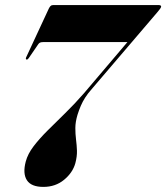

<svg xmlns="http://www.w3.org/2000/svg" viewBox="-20 -720 652 753"><path d="M495.5 -573.5 483.5 -555H150.5Q141 -555 136.8 -552.8Q132.5 -550.5 130 -546.5L93 -492.5Q91 -489.5 88.8 -487.8Q86.5 -486 84 -486.5Q82 -487 81.5 -489.2Q81 -491.5 82.5 -495L171.5 -686.5Q174.5 -692.5 178 -696.2Q181.5 -700 187.5 -700H603.5Q608 -700 610 -698.2Q612 -696.5 612 -694.5Q611.5 -690 607.5 -685Q603.5 -680 597.5 -672.5L340 -371Q324.5 -353.5 314.2 -337.5Q304 -321.5 297 -305.2Q290 -289 284 -270Q275.5 -241.5 275.5 -218Q275.5 -194.5 278.2 -172.8Q281 -151 281.8 -128.8Q282.5 -106.5 275.5 -80Q265 -42.5 231.2 -14.8Q197.5 13 150 13Q102.5 13 85.5 -13.2Q68.5 -39.5 81 -86.5Q89 -116.5 111.5 -146Q134 -175.5 166 -207.5Q198 -239.5 235 -275.5Q272 -311.5 309.5 -354.5Z"/></svg>

Font: Fraunces 120pt
Style: Bold Italic
Weight: 700
Italic angle: -16°
Version: Version 1.000;[b76b70a41]